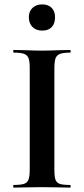

<svg xmlns="http://www.w3.org/2000/svg" viewBox="-20 -852 382 872"><path d="M298 -12Q301 -12 301 -6Q301 0 298 0Q265 0 246 -1L170 -2L96 -1Q76 0 42 0Q40 0 40 -6Q40 -12 42 -12Q74 -12 89 -17Q104 -22 109.5 -36.5Q115 -51 115 -81V-544Q115 -574 109.5 -588Q104 -602 89 -607.5Q74 -613 42 -613Q40 -613 40 -619Q40 -625 42 -625L96 -624Q142 -622 170 -622Q201 -622 247 -624L298 -625Q301 -625 301 -619Q301 -613 298 -613Q267 -613 252 -607Q237 -601 232 -586.5Q227 -572 227 -542V-81Q227 -50 232 -36Q237 -22 251.5 -17Q266 -12 298 -12ZM111 -774Q111 -800 127.5 -816Q144 -832 172 -832Q199 -832 214.5 -816.5Q230 -801 230 -774Q230 -745 215 -729Q200 -713 172 -713Q144 -713 127.5 -729.5Q111 -746 111 -774Z"/></svg>

Font: Cormorant SC
Style: Bold
Weight: 700
Designer: Christian Thalmann (Catharsis Fonts)
Foundry: Catharsis Fonts
Version: Version 4.000